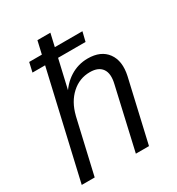

<svg xmlns="http://www.w3.org/2000/svg" viewBox="-173 -828 862 937"><g transform="rotate(-30 258.5 -360.0)"><path d="M79 -595 91 -648H391L378 -595ZM13 0 179 -720H252L86 0ZM318 0 397 -346Q410 -400 390 -428.5Q370 -457 322 -457Q263 -457 218.5 -416.5Q174 -376 157 -307L170 -409Q201 -463 246.5 -491.5Q292 -520 346 -520Q420 -520 454.5 -473Q489 -426 472 -348L392 0Z"/></g></svg>

Font: Instrument Sans SemiCondensed
Style: Italic
Weight: 400
Width: 4
Italic angle: -13°
Designer: Rodrigo Fuenzalida
Foundry: fragTYPE
Version: Version 1.000;gftools[0.9.28]